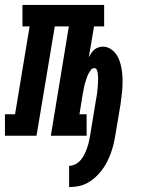

<svg xmlns="http://www.w3.org/2000/svg" viewBox="-63 -550 583 778"><path d="M217 208V122Q230 122 242.5 115.5Q255 109 264 98.5Q273 88 279 75.5Q285 63 289.5 50.5Q294 38 297 25.5Q300 13 302 0Q308 -35 313.5 -70Q319 -105 325 -140Q326 -147 327.5 -154Q329 -161 330 -168.5Q331 -176 331.5 -183Q332 -190 333 -197.5Q334 -205 334 -212Q334 -219 334.5 -226Q335 -233 334.5 -240Q334 -247 333 -254Q332 -261 329 -267.5Q326 -274 319 -274Q311 -274 306 -267.5Q301 -261 297 -254Q293 -247 290.5 -240Q288 -233 285.5 -225.5Q283 -218 281 -211Q279 -204 277.5 -197Q276 -190 275 -182.5Q274 -175 272 -168L259 -87H288V0H143L216 -443H159L85 0H-43V-87H-2L57 -443H28V-530H359V-443H318L297 -318Q302 -327 307 -335Q312 -343 319.5 -349Q327 -355 336 -358Q345 -361 354 -361Q371 -361 385.5 -351.5Q400 -342 409 -328.5Q418 -315 423 -299Q428 -283 430.5 -266Q433 -249 433.5 -231.5Q434 -214 433 -196Q432 -178 429.5 -160.5Q427 -143 425 -125L404 0Q401 18 396.5 36.5Q392 55 385.5 72.5Q379 90 370 107.5Q361 125 349 140.5Q337 156 322 169.5Q307 183 290 192Q273 201 254.5 204.5Q236 208 217 208Z"/></svg>

Font: Iosevka Slab Oblique
Style: Bold
Weight: 700
Italic angle: -9°
Monospace: yes
Designer: Belleve Invis
Foundry: Belleve Invis
Version: Version 11.1.1; ttfautohint (v1.8.3)